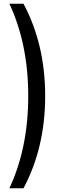

<svg xmlns="http://www.w3.org/2000/svg" viewBox="-20 -800 350 1020"><path d="M105 200H30Q130 -14 130 -290Q130 -566 30 -780H105Q220 -564 220 -290Q220 -16 105 200Z"/></svg>

Font: renner_400book
Style: Book
Weight: 400
Version: Version 003.000 ; ttfautohint (v0.97) -l 8 -r 50 -G 200 -x 1